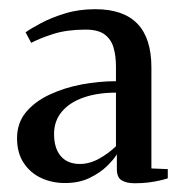

<svg xmlns="http://www.w3.org/2000/svg" viewBox="-20 -828 408 428"><path d="M280.5 -419.5Q262 -419.5 251.2 -426Q240.5 -432.5 240.5 -451V-484Q234 -473 218.8 -458Q203.5 -443 180 -431.5Q156.5 -420 125 -420Q96 -420 71.8 -431.2Q47.5 -442.5 32.8 -464.8Q18 -487 18 -520Q18 -554 38 -578Q58 -602 90.8 -617.2Q123.5 -632.5 162.2 -639.8Q201 -647 238.5 -647V-680Q238.5 -703 233.2 -721.5Q228 -740 213.5 -751Q199 -762 171 -762Q129.5 -762 99.5 -752.5Q69.5 -743 49.5 -732.5L37 -756Q49 -764.5 71.5 -776.5Q94 -788.5 124.8 -798Q155.5 -807.5 192.5 -807.5Q255 -807.5 286.2 -775.2Q317.5 -743 317.5 -677.5V-452.5L354 -451V-430.5Q346.5 -428 335.5 -425.5Q324.5 -423 310.8 -421.2Q297 -419.5 280.5 -419.5ZM158 -462.5Q179.5 -462.5 200.8 -474.2Q222 -486 238.5 -502V-621.5Q198 -621.5 166.8 -610.8Q135.5 -600 118 -579.2Q100.5 -558.5 100.5 -529.5Q100.5 -497.5 115.5 -480Q130.5 -462.5 158 -462.5Z"/></svg>

Font: Merriweather 120pt
Style: Regular
Weight: 400
Version: Version 2.100